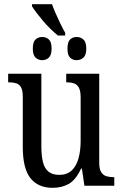

<svg xmlns="http://www.w3.org/2000/svg" viewBox="-20 -889 587 919"><path d="M257 -719Q240 -733 221.5 -751Q203 -769 186 -789Q169 -809 155 -827.5Q141 -846 133 -859V-869H229Q235 -851 245.5 -827Q256 -803 268 -778Q280 -753 292 -732V-719ZM182 -601Q163 -601 150 -613.5Q137 -626 137 -656Q137 -688 150 -700Q163 -712 182 -712Q201 -712 214 -700Q227 -688 227 -656Q227 -626 214 -613.5Q201 -601 182 -601ZM347 -601Q328 -601 315.5 -613Q303 -625 303 -656Q303 -688 315.5 -700Q328 -712 347 -712Q365 -712 379 -700Q393 -688 393 -656Q393 -625 379 -613Q365 -601 347 -601ZM232 10Q162 10 125.5 -36.5Q89 -83 89 -186V-427Q89 -457 80.5 -471.5Q72 -486 57 -490.5Q42 -495 22 -495H19V-536H178V-189Q178 -144 185.5 -113.5Q193 -83 212 -67.5Q231 -52 264 -52Q300 -52 322.5 -72.5Q345 -93 355.5 -130Q366 -167 366 -215V-422Q366 -454 357.5 -469.5Q349 -485 334 -490Q319 -495 300 -495H297V-536H455V-109Q455 -80 464.5 -65Q474 -50 489.5 -45.5Q505 -41 523 -41H527V0H384L372 -82H368Q343 -28 309.5 -9Q276 10 232 10Z"/></svg>

Font: Noto Serif Condensed
Style: Regular
Weight: 400
Width: 3
Designer: Monotype Design Team
Foundry: Monotype Imaging Inc.
Version: Version 2.015